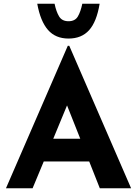

<svg xmlns="http://www.w3.org/2000/svg" viewBox="-20 -1011 736 1031"><path d="M12 0 344 -765H352L684 0H516L459 -144H215L155 0ZM266 -266H411L340 -445ZM348 -804Q278 -804 237.5 -850.5Q197 -897 180 -991H273Q282 -948 297.5 -922.5Q313 -897 348 -897Q383 -897 398 -922.5Q413 -948 422 -991H515Q499 -894 458.5 -849Q418 -804 348 -804Z"/></svg>

Font: Reem Kufi
Style: Bold
Weight: 700
Designer: Khaled Hosny
Version: Version 1.001